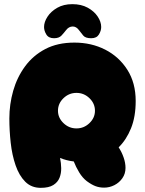

<svg xmlns="http://www.w3.org/2000/svg" viewBox="-20 -903 698 924"><path d="M176 1Q131 1 101.5 -28.5Q72 -58 55 -107.5Q38 -157 31.5 -216Q25 -275 25 -333Q25 -401 43.5 -466Q62 -531 100.5 -583.5Q139 -636 198 -667Q257 -698 338 -698Q420 -698 486.5 -664Q553 -630 593 -567Q633 -504 633 -417Q633 -341 610.5 -285.5Q588 -230 551 -194Q566 -171 575 -145Q584 -119 584 -95Q584 -67 569 -45.5Q554 -24 530.5 -12Q507 0 481 0Q459 0 440 -7Q421 -14 398 -31Q377 -47 361 -73.5Q345 -100 335 -126Q300 -130 269 -143Q274 -119 274.5 -94Q275 -69 266.5 -47.5Q258 -26 236.5 -12.5Q215 1 176 1ZM348 -285Q384 -285 410.5 -310.5Q437 -336 437 -370Q437 -405 410.5 -430.5Q384 -456 348 -456Q312 -456 285.5 -430.5Q259 -405 259 -370Q259 -336 285.5 -310.5Q312 -285 348 -285ZM328 -883Q371 -883 402 -866Q433 -849 450 -823.5Q467 -798 467 -773Q467 -755 456 -737Q445 -719 419 -719Q391 -719 380.5 -732Q370 -745 360 -758Q347 -776 329 -775.5Q311 -775 298 -758Q288 -745 276 -732Q264 -719 240 -719Q214 -719 203 -737Q192 -755 192 -773Q192 -797 208.5 -822.5Q225 -848 255.5 -865.5Q286 -883 328 -883Z"/></svg>

Font: Cherry Bomb One
Style: Regular
Weight: 400
Designer: satsuyako
Foundry: satsuyako
Version: Version 4.100; ttfautohint (v1.8.3)